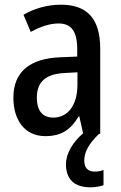

<svg xmlns="http://www.w3.org/2000/svg" viewBox="-20 -570 514 818"><path d="M339 115C339 78 357 44 402 0H407V-363C407 -486 355 -550 240 -550C182 -550 126 -534 80 -507L111 -434C153 -457 192 -470 230 -470C284 -470 309 -436 309 -361V-329L237 -326C106 -321 37 -263 37 -154C37 -60 84 10 173 10C241 10 281 -17 315 -74H318L334 -2C292 34 261 82 261 130C261 192 295 228 365 228C388 228 407 224 421 219V154C412 158 400 161 383 161C355 161 339 145 339 115ZM256 -259 310 -262V-210C310 -120 268 -69 207 -69C164 -69 137 -95 137 -154C137 -219 172 -255 256 -259Z"/></svg>

Font: Noto Sans Sinhala Condensed Medium
Style: Regular
Weight: 500
Width: 3
Designer: Jelle Bosma - Monotype Design Team
Foundry: Monotype Imaging Inc.
Version: Version 2.006